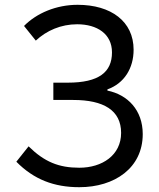

<svg xmlns="http://www.w3.org/2000/svg" viewBox="-20 -766 660 799"><path d="M310 13C457 13 574 -67 574 -208C574 -308 511 -372 427 -389V-394C497 -419 536 -482 536 -559C536 -677 442 -746 303 -746C214 -746 132 -711 80 -658L129 -597C174 -639 234 -665 301 -665C384 -665 446 -625 446 -548C446 -466 392 -422 262 -422H202V-350H285C411 -350 484 -307 484 -213C484 -120 405 -68 310 -68C225 -68 165 -92 99 -157L48 -93C121 -19 205 13 310 13Z"/></svg>

Font: Noto Sans CJK JP
Style: Regular
Weight: 400
Designer: Ryoko NISHIZUKA 西塚涼子 (kana, bopomofo & ideographs); Paul D. Hunt (Latin, Greek & Cyrillic); Sandoll Communications 산돌커뮤니
Foundry: Adobe
Version: Version 2.004;hotconv 1.0.118;makeotfexe 2.5.65603